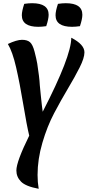

<svg xmlns="http://www.w3.org/2000/svg" viewBox="-20 -834 556 1196"><path d="M506 -508Q506 -473 476 -413.5Q446 -354 403 -282Q360 -210 317 -128.5Q274 -47 244 55.5Q214 158 214 256Q214 301 221 342Q140 327 111 297.5Q82 268 82 228Q82 173 162 11Q147 -51 125 -183.5Q103 -316 80.5 -414Q58 -512 29 -560Q84 -586 117 -586Q150 -586 167 -571Q184 -556 195.5 -511.5Q207 -467 212 -438Q226 -342 226 -331Q226 -320 234 -241.5Q242 -163 246 -138Q424 -483 424 -599Q506 -557 506 -508ZM268 -671Q240 -667 219 -667Q116 -667 116 -739Q116 -765 131 -810Q159 -814 180 -814Q283 -814 283 -742Q283 -716 268 -671ZM478 -671Q450 -667 429 -667Q326 -667 326 -739Q326 -765 341 -810Q369 -814 390 -814Q493 -814 493 -742Q493 -716 478 -671Z"/></svg>

Font: Merienda One
Style: Regular
Weight: 400
Designer: Eduardo Rodriguez Tunni
Foundry: Eduardo Rodriguez Tunni
Version: Version 1.001